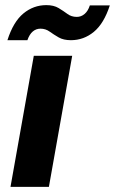

<svg xmlns="http://www.w3.org/2000/svg" viewBox="-20 -730 449 750"><path d="M21 0 112 -512H262L171 0ZM9 -573Q32 -645 71.5 -677.5Q111 -710 161 -710Q190 -710 209 -698.5Q228 -687 243.5 -675.5Q259 -664 280 -664Q297 -664 310.5 -675.5Q324 -687 331 -709H409Q386 -638 346.5 -605.5Q307 -573 257 -573Q228 -573 209 -584Q190 -595 174 -606.5Q158 -618 138 -618Q121 -618 108 -607Q95 -596 87 -573Z"/></svg>

Font: DM Sans 12pt Black
Style: Italic
Weight: 900
Italic angle: -10°
Version: Version 4.004;gftools[0.9.30]